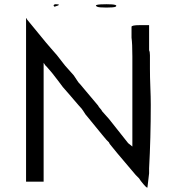

<svg xmlns="http://www.w3.org/2000/svg" viewBox="-20 -840 825 896"><path d="M105.5 -753.9V-750L195.3 -640.6L218.8 -613.3L246.1 -582Q261.7 -562.5 273.4 -546.9Q285.2 -531.2 293 -523.4L324.2 -488.3L332 -476.6L339.8 -464.8Q343.8 -457 355.5 -445.3L375 -421.9L437.5 -347.7Q441.4 -339.8 447.3 -334Q453.1 -328.1 457 -320.3L488.3 -285.2L578.1 -171.9L597.7 -156.2V-152.3V-187.5V-207V-265.6V-320.3V-414.1Q597.7 -515.6 597.7 -576.2Q597.7 -636.7 593.8 -664.1V-679.7V-714.8Q593.8 -722.7 632.8 -722.7H675.8V-687.5V-621.1V-605.5Q679.7 -597.7 679.7 -582V-519.5Q679.7 -480.5 681.6 -433.6Q683.6 -386.7 683.6 -351.6Q683.6 -273.4 681.6 -199.2Q679.7 -125 675.8 -54.7V-31.2Q668 35.2 668 35.2Q664.1 39.1 636.7 3.9L628.9 -7.8L613.3 -23.4L527.3 -125L492.2 -168L488.3 -175.8Q476.6 -187.5 476.6 -187.5L457 -210.9L386.7 -296.9Q378.9 -304.7 371.1 -318.4Q363.3 -332 347.7 -347.7L324.2 -375L300.8 -402.3L273.4 -433.6L250 -464.8L222.7 -500L199.2 -527.3L191.4 -535.2L183.6 -546.9V-277.3V3.9V7.8H101.6V-753.9ZM476.6 -820.3Q535.2 -820.3 519.5 -808.6Q511.7 -804.7 476.6 -804.7Q441.4 -804.7 433.6 -808.6Q410.2 -820.3 476.6 -820.3ZM230.5 -812.5V-816.4Q234.4 -820.3 238.3 -820.3Q273.4 -820.3 234.4 -808.6Z"/></svg>

Font: 和音 by 宁静之雨，公众号njzyshare
Style: Regular
Weight: 400
Designer: Steve Matteson
Foundry: Ascender Corporation
Version: Version 6.00;June 8, 2018;FontCreator 11.0.0.2388 32-bit